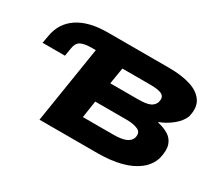

<svg xmlns="http://www.w3.org/2000/svg" viewBox="-127 -970 1393 1234"><g transform="rotate(30 569.0 -352.5)"><path d="M262 0 352 -568H326Q267 -568 240.5 -553.5Q214 -539 208 -499L198 -438H32L42 -494Q59 -596 141 -650.5Q223 -705 362 -705H818Q911 -705 977 -684Q1043 -663 1073 -617.5Q1103 -572 1084 -498Q1068 -458 1024.5 -422.5Q981 -387 931 -369L933 -365Q979 -355 1012.5 -334Q1046 -313 1058.5 -274Q1071 -235 1055 -172Q1037 -116 988 -77.5Q939 -39 864 -19.5Q789 0 691 0ZM495 -154H722Q779 -154 811 -167Q843 -180 853 -208Q858 -228 853.5 -242Q849 -256 834.5 -263.5Q820 -271 798.5 -275.5Q777 -280 750 -280H514ZM539 -430H745Q805 -430 832.5 -442.5Q860 -455 869 -481Q880 -519 856.5 -535Q833 -551 765 -551H559Z"/></g></svg>

Font: Nunito Sans 7pt Expanded Black
Style: Italic
Weight: 900
Width: 7
Italic angle: -9°
Designer: Vernon Adams
Foundry: Vernon Adams
Version: Version 3.101;gftools[0.9.27]